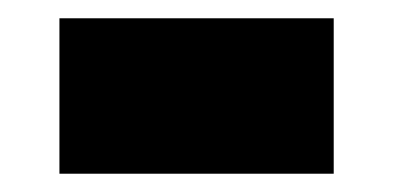

<svg xmlns="http://www.w3.org/2000/svg" viewBox="-20 -394 430 210"><path d="M45 -374H345V-204H45Z"/></svg>

Font: Montserrat Alternates Black
Style: Regular
Weight: 900
Designer: Julieta Ulanovsky
Foundry: Julieta Ulanovsky
Version: Version 7.200